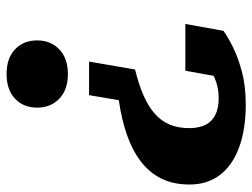

<svg xmlns="http://www.w3.org/2000/svg" viewBox="-113 -451 781 595"><g transform="rotate(-90 277.5 -153.5)"><path d="M359.6 -125.4Q314.6 -114.6 280.2 -99.6Q245.8 -84.6 222.9 -64.6Q200 -44.6 188.7 -17.6Q177.4 9.4 178 45.6Q178.6 74.4 188.8 93.9Q199 113.4 219.3 123.5Q239.6 133.6 269.8 133.6Q295.6 133.6 315.7 127.5Q335.8 121.4 352.5 110.9Q369.2 100.4 382.8 86.4Q383 95.6 379.6 103.1Q376.2 110.6 369.9 116.3Q363.6 122 355.4 125.4Q347.2 128.8 337.8 130.8L355.8 30.4H500.8L479.4 148.6Q461.8 161.4 429.8 177.5Q397.8 193.6 353 205.6Q308.2 217.6 251.4 217.6Q175.4 217.6 119.6 197.5Q63.8 177.4 33.5 138.5Q3.2 99.6 3.2 43.6Q3.2 -7.2 21.8 -44.3Q40.4 -81.4 74.8 -107.7Q109.2 -134 157.4 -150.7Q205.6 -167.4 264.4 -175.8L280.2 -268H384.2ZM241.4 -428.8Q241.4 -471.2 269.1 -497.4Q296.8 -523.6 345.8 -523.6Q394.4 -523.6 422.1 -497.4Q449.8 -471.2 449.8 -428.8Q449.8 -387 422.1 -360.3Q394.4 -333.6 345.8 -333.6Q296.8 -333.6 269.1 -360.3Q241.4 -387 241.4 -428.8Z"/></g></svg>

Font: Roboto Serif 20pt
Style: Italic
Weight: 400
Italic angle: -10°
Designer: Greg Gazdowicz
Foundry: Commercial Type
Version: Version 1.008